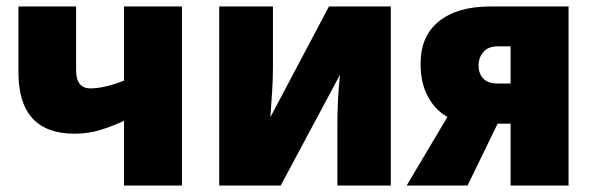

<svg xmlns="http://www.w3.org/2000/svg" viewBox="-20 -573 1834 593"><path d="M37 -553V-349Q37 -160 211 -160Q252 -160 291 -172Q330 -184 363 -200V0H542V-553H363V-324Q302 -300 259 -300Q215 -300 215 -357V-553Z M657 -553V0H847L1030 -342Q1022 -265 1022 -185V0H1187V-553H996L815 -211Q818 -254 820.5 -291Q823 -328 823 -366V-553Z M1518 -430H1557V-315H1519Q1486 -315 1472 -331Q1458 -347 1458 -370Q1458 -395 1473 -412.5Q1488 -430 1518 -430ZM1517 -191H1557V0H1736V-553H1494Q1393 -553 1336 -507.5Q1279 -462 1279 -376Q1279 -316 1302 -274Q1325 -232 1362 -212L1236 0H1424Z"/></svg>

Font: Noto Sans UI SemiCondensed Black
Style: Regular
Weight: 900
Width: 4
Designer: Monotype Design Team
Foundry: Monotype Imaging Inc.
Version: 1.001